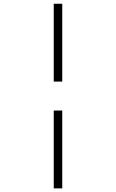

<svg xmlns="http://www.w3.org/2000/svg" viewBox="-20 -865 626 1036"><path d="M270 151.4V-268.6H315.9V151.4ZM270 -424.8V-844.7H315.9V-424.8Z"/></svg>

Font: Cascadia Code ExtraLight
Style: Italic
Weight: 200
Italic angle: -10°
Monospace: yes
Designer: Aaron Bell
Foundry: Saja Typeworks
Version: Version 2404.023; ttfautohint (v1.8.4)